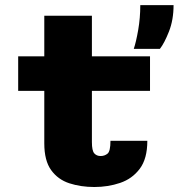

<svg xmlns="http://www.w3.org/2000/svg" viewBox="-20 -720 698 750"><path d="M153 -160V-365H51V-500H153V-658.5H339V-500H566V-365H339V-165Q339 -131.5 348.2 -121Q357.5 -110.5 373 -110.5Q388.5 -110.5 400 -119.8Q411.5 -129 411.5 -170H555.5Q555.5 -100 526 -60.8Q496.5 -21.5 449.2 -5.5Q402 10.5 348.5 10.5Q295.5 10.5 251 -4Q206.5 -18.5 179.8 -55.5Q153 -92.5 153 -160ZM502.5 -529Q511.5 -555.5 519.8 -602.8Q528 -650 528 -700H658Q658 -642.5 640 -596.8Q622 -551 604.5 -529Z"/></svg>

Font: Trispace ExtraBold
Style: Regular
Weight: 800
Designer: Tyler Finck
Foundry: Etcetera Type Company
Version: Version 1.210; ttfautohint (v1.8.3)